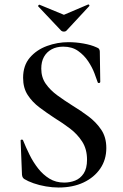

<svg xmlns="http://www.w3.org/2000/svg" viewBox="-20 -824 547 856"><path d="M164 -518Q164 -479 184 -450.5Q204 -422 235.5 -399Q267 -376 302 -354Q340 -331 374.5 -305Q409 -279 431.5 -245.5Q454 -212 454 -164Q454 -112 427 -72.5Q400 -33 352.5 -10.5Q305 12 241 12Q214 12 184.5 7Q155 2 129.5 -7Q104 -16 88 -26Q84 -29 81.5 -33Q79 -37 78 -45L72 -196Q71 -201 76.5 -201.5Q82 -202 83 -198Q95 -168 111.5 -134.5Q128 -101 150 -73Q172 -45 200.5 -27.5Q229 -10 266 -10Q292 -10 315 -19Q338 -28 353 -50.5Q368 -73 368 -112Q368 -159 346.5 -192.5Q325 -226 292 -251Q259 -276 223 -298Q188 -321 156 -345Q124 -369 103.5 -400.5Q83 -432 83 -477Q83 -532 113 -567Q143 -602 189.5 -619Q236 -636 285 -636Q318 -636 352 -630Q386 -624 410 -613Q419 -610 422 -605Q425 -600 425 -594L427 -459Q427 -455 422.5 -454Q418 -453 416 -456Q411 -471 401 -497.5Q391 -524 373 -551Q355 -578 328 -597Q301 -616 262 -616Q232 -616 210 -604Q188 -592 176 -570.5Q164 -549 164 -518ZM253 -687 150 -796Q149 -798 152 -801Q155 -804 156 -803L265 -758L373 -804Q375 -805 377.5 -802Q380 -799 378 -797L276 -687Q272 -683 265 -683Q258 -683 253 -687Z"/></svg>

Font: Cormorant Light SemiBold
Style: Regular
Weight: 600
Version: Version 4.000